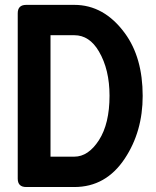

<svg xmlns="http://www.w3.org/2000/svg" viewBox="-20 -752 626 772"><path d="M85.4 0Q51.3 0 51.3 -33.7V-698.7Q51.3 -732.4 85.4 -732.4H278.8Q398.4 -732.4 481.9 -618.7Q553.7 -521 553.7 -366.2Q553.7 -223.1 481.9 -114.7Q406.2 0 278.8 0ZM278.8 -122.1Q335 -122.1 377.9 -188.5Q420.4 -254.9 420.4 -367.2Q420.4 -472.2 377.9 -544.9Q339.8 -610.4 278.8 -610.4H183.1V-122.1Z"/></svg>

Font: Simply Mono
Style: Bold
Weight: 700
Designer: Wojciech Kalinowski "wmk69" (wmk69@o2.pl)
Foundry: Wojciech Kalinowski "wmk69" (wmk69@o2.pl)
Version: Version 1.0.0